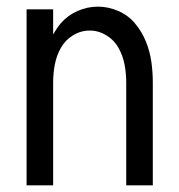

<svg xmlns="http://www.w3.org/2000/svg" viewBox="-20 -558 540 578"><path d="M60 0V-530H140V-454Q150 -472 163 -488Q184 -512 213.5 -525Q243 -538 275 -538Q306 -538 336 -525Q366 -512 386.5 -487.5Q407 -463 419 -433.5Q431 -404 435.5 -373Q440 -342 440 -310V0H360V-310Q360 -337 355 -363.5Q350 -390 337 -413.5Q324 -437 300.5 -451.5Q277 -466 250 -466Q223 -466 199.5 -451.5Q176 -437 163 -413.5Q150 -390 145 -363.5Q140 -337 140 -310V0Z"/></svg>

Font: Iosevka SS08
Style: Regular
Weight: 400
Monospace: yes
Designer: Belleve Invis
Foundry: Belleve Invis
Version: 2.1.0; ttfautohint (v1.8.2)